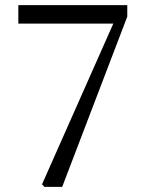

<svg xmlns="http://www.w3.org/2000/svg" viewBox="-20 -732 566 752"><path d="M154.3 0 144.5 -9.8 423.8 -639.6H51.8V-711.9H478.5V-667L223.6 0Z"/></svg>

Font: Bpmf GenRyu Min R
Style: R
Weight: 400
Foundry: But Ko
Version: Version 1.320